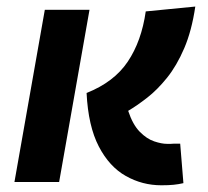

<svg xmlns="http://www.w3.org/2000/svg" viewBox="-20 -547 626 577"><path d="M464.8 9.8Q407.7 9.8 358.2 -18.1Q308.6 -45.9 276.9 -106.9Q245.1 -168 240.2 -267.6Q322.8 -300.3 364 -361.8Q405.3 -423.3 418 -512.7L566.9 -527.3Q556.2 -454.6 533.7 -402.1Q511.2 -349.6 481.9 -313.2Q452.6 -276.9 422.1 -253.2Q391.6 -229.5 365.2 -213.9Q378.9 -172.4 400.1 -150.9Q421.4 -129.4 443.6 -122.1Q465.8 -114.7 481.9 -114.7Q488.8 -114.7 493.4 -114.7Q498 -114.7 501.5 -115.2Q505.9 -115.2 510.3 -115.2Q514.6 -115.2 521.5 -115.2L531.2 3.4Q516.6 6.8 501.7 8.3Q486.8 9.8 464.8 9.8ZM23.4 0 114.7 -517.6H249L157.7 0Z"/></svg>

Font: Cascadia Mono
Style: Bold Italic
Weight: 700
Italic angle: -10°
Monospace: yes
Designer: Aaron Bell
Foundry: Saja Typeworks
Version: Version 2404.023; ttfautohint (v1.8.4)